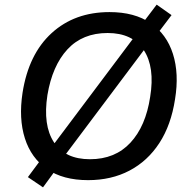

<svg xmlns="http://www.w3.org/2000/svg" viewBox="-20 -766 819 826"><path d="M60 0ZM359 9Q251 9 182.5 -38.5Q114 -86 87 -171Q60 -256 77 -367Q103 -533 202 -623.5Q301 -714 451 -714Q559 -714 628 -666.5Q697 -619 724 -534Q751 -449 733 -339Q716 -228 665.5 -150.5Q615 -73 537 -32Q459 9 359 9ZM367 -81Q475 -81 541 -152Q607 -223 626 -349Q647 -477 598.5 -550.5Q550 -624 443 -624Q335 -624 270 -553.5Q205 -483 184 -357Q164 -227 212 -154Q260 -81 367 -81ZM165 40 100 -4 175 -105 214 -149 554 -602 579 -647 654 -746 718 -701 643 -602 604 -557 264 -104 238 -60Z"/></svg>

Font: Winston Medium
Style: Italic
Weight: 500
Italic angle: -9°
Designer: Original fonts by Vernon Adams / Changes by Cristiano Sobral
Foundry: Original fonts by Vernon Adams / Changes by Cristiano Sobral
Version: Version 2.503;July 17, 2020;FontCreator 13.0.0.2655 64-bit